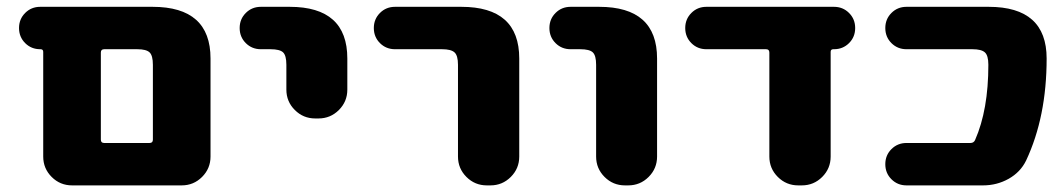

<svg xmlns="http://www.w3.org/2000/svg" viewBox="-20 -567 3134 566"><path d="M270.5 -20.5H192.4Q157.2 -20.5 132.3 -45.4Q107.4 -70.3 107.4 -105.5V-414.1Q107.4 -421.9 99.6 -421.9H98.6Q72.3 -421.9 54.2 -439.9Q36.1 -458 36.1 -484.4Q36.1 -510.7 54.2 -528.8Q72.3 -546.9 98.6 -546.9H429.7Q600.6 -546.9 600.6 -394.5V-105.5Q600.6 -70.3 575.7 -45.4Q550.8 -20.5 515.6 -20.5ZM430.7 -376Q430.7 -403.3 420.9 -412.6Q411.1 -421.9 384.8 -421.9H287.1Q277.3 -421.9 277.3 -412.1V-155.3Q277.3 -145.5 287.1 -145.5H420.9Q430.7 -145.5 430.7 -155.3Z M749 -421.9Q722.7 -421.9 704.6 -439.9Q686.5 -458 686.5 -484.4Q686.5 -510.7 704.6 -528.8Q722.7 -546.9 749 -546.9H834Q1003.9 -546.9 1003.9 -394.5V-302.7Q1003.9 -267.6 979 -242.7Q954.1 -217.8 918.9 -217.8H909.2Q874 -217.8 849.1 -242.7Q824.2 -267.6 824.2 -302.7V-376Q824.2 -403.3 814.5 -412.6Q804.7 -421.9 777.3 -421.9Z M1144.5 -421.9Q1118.2 -421.9 1100.1 -439.9Q1082 -458 1082 -484.4Q1082 -510.7 1100.1 -528.8Q1118.2 -546.9 1144.5 -546.9H1339.8Q1510.7 -546.9 1510.7 -394.5V-105.5Q1510.7 -70.3 1485.8 -45.4Q1460.9 -20.5 1425.8 -20.5H1415Q1379.9 -20.5 1355 -45.4Q1330.1 -70.3 1330.1 -105.5V-376Q1330.1 -403.3 1319.8 -412.6Q1309.6 -421.9 1283.2 -421.9Z M1662.1 -421.9Q1635.7 -421.9 1617.7 -439.9Q1599.6 -458 1599.6 -484.4Q1599.6 -510.7 1617.7 -528.8Q1635.7 -546.9 1662.1 -546.9H1746.1Q1917 -546.9 1917 -394.5V-105.5Q1917 -70.3 1892.1 -45.4Q1867.2 -20.5 1832 -20.5H1822.3Q1787.1 -20.5 1762.2 -45.4Q1737.3 -70.3 1737.3 -105.5V-376Q1737.3 -403.3 1727.5 -412.6Q1717.8 -421.9 1690.4 -421.9Z M2428.7 -105.5Q2428.7 -70.3 2403.8 -45.4Q2378.9 -20.5 2343.8 -20.5H2333Q2297.9 -20.5 2272.9 -45.4Q2248 -70.3 2248 -105.5V-412.1Q2248 -421.9 2238.3 -421.9H2062.5Q2036.1 -421.9 2018.1 -439.9Q2000 -458 2000 -484.4Q2000 -510.7 2018.1 -528.8Q2036.1 -546.9 2062.5 -546.9H2438.5Q2464.8 -546.9 2482.9 -528.8Q2501 -510.7 2501 -484.4Q2501 -458 2482.9 -439.9Q2464.8 -421.9 2438.5 -421.9H2436.5Q2428.7 -421.9 2428.7 -414.1Z M2894.5 -546.9Q3065.4 -546.9 3065.4 -394.5Q3065.4 -222.7 3004.9 -93.8Q2988.3 -59.6 2953.6 -40Q2918.9 -20.5 2877.9 -20.5H2652.3Q2626 -20.5 2607.9 -38.6Q2589.8 -56.6 2589.8 -83Q2589.8 -109.4 2607.9 -127.4Q2626 -145.5 2652.3 -145.5H2840.8Q2850.6 -145.5 2854.5 -154.3Q2893.6 -243.2 2893.6 -376Q2893.6 -403.3 2883.3 -412.6Q2873 -421.9 2846.7 -421.9H2652.3Q2626 -421.9 2607.9 -439.9Q2589.8 -458 2589.8 -484.4Q2589.8 -510.7 2607.9 -528.8Q2626 -546.9 2652.3 -546.9Z"/></svg>

Font: Gen Jyuu GothicX Heavy
Style: Bold
Weight: 900
Designer: [Source Han Sans]
Ryoko NISHIZUKA  (kana & ideographs); Paul D. Hunt (Latin, Greek & Cyrillic); Wenlong ZHANG  (bopomofo
Version: Version 1.002.20150607